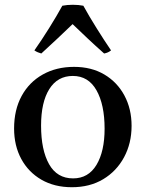

<svg xmlns="http://www.w3.org/2000/svg" viewBox="-20 -772 611 804"><path d="M281 12Q208 12 153.5 -19.5Q99 -51 69 -106.5Q39 -162 39 -234Q39 -312 70.5 -370Q102 -428 159 -460Q216 -492 290 -492Q363 -492 417 -460Q471 -428 501 -372Q531 -316 531 -245Q531 -172 499.5 -113.5Q468 -55 412 -21.5Q356 12 281 12ZM152 -246Q152 -144 185.5 -84.5Q219 -25 286 -25Q350 -25 384 -81.5Q418 -138 418 -233Q418 -334 384 -394Q350 -454 285 -454Q221 -454 186.5 -399Q152 -344 152 -246ZM284 -671Q254 -642 221 -611Q188 -580 153 -548Q146 -550 138.5 -553Q131 -556 124 -561Q153 -602 185.5 -654Q218 -706 241 -748Q251 -750 262 -751Q273 -752 285 -752Q297 -752 308 -751Q319 -750 329 -748Q352 -706 384.5 -654Q417 -602 445 -561Q433 -551 416 -548Q380 -580 347 -611Q314 -642 284 -671Z"/></svg>

Font: Tiro Tamil
Style: Regular
Weight: 400
Designer: Tamil: Fernando Mello & Fiona Ross. Latin: John Hudson.
Foundry: Tiro Typeworks Ltd.
Version: Version 1.52